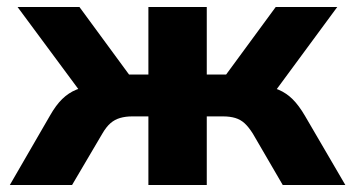

<svg xmlns="http://www.w3.org/2000/svg" viewBox="-20 -526 1010 546"><path d="M8 0 122 -197Q139 -227 157 -244.5Q175 -262 197 -271Q219 -280 249 -283L227 -240L30 -506H206L347 -314H402V-506H568V-314H623L764 -506H939L743 -240L721 -283Q751 -280 773 -270.5Q795 -261 812.5 -243.5Q830 -226 847 -197L962 0H784L699 -146Q687 -165 675.5 -175.5Q664 -186 649 -190.5Q634 -195 614 -195H568V0H402V-195H356Q337 -195 321.5 -190.5Q306 -186 294 -175.5Q282 -165 271 -146L185 0Z"/></svg>

Font: Nunito Sans 6pt ExtraBold
Style: Regular
Weight: 800
Version: Version 3.101;gftools[0.9.27]